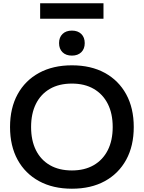

<svg xmlns="http://www.w3.org/2000/svg" viewBox="-20 -1137 873 1167"><path d="M417 10Q302 10 217.5 -36Q133 -82 87 -166Q41 -250 41 -365Q41 -480 87 -564Q133 -648 217.5 -694Q302 -740 417 -740Q533 -740 617 -694Q701 -648 747 -564Q793 -480 793 -365Q793 -250 747 -166Q701 -82 617 -36Q533 10 417 10ZM417 -101Q494 -101 549.5 -133Q605 -165 635 -224Q665 -283 665 -365Q665 -447 635 -506Q605 -565 549.5 -597Q494 -629 417 -629Q339 -629 283.5 -597Q228 -565 198.5 -506Q169 -447 169 -365Q169 -283 198.5 -224Q228 -165 283.5 -133Q339 -101 417 -101ZM417 -799Q381 -799 360 -819.5Q339 -840 339 -875Q339 -910 360 -930.5Q381 -951 417 -951Q453 -951 474 -930.5Q495 -910 495 -875Q495 -840 474 -819.5Q453 -799 417 -799ZM224 -1023V-1117H609V-1023Z"/></svg>

Font: M PLUS 2 SemiBold
Style: Regular
Weight: 600
Designer: Coji Morishita
Foundry: UNDERFOREST DESIGN
Version: Version 1.001